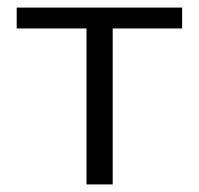

<svg xmlns="http://www.w3.org/2000/svg" viewBox="-20 -486 524 506"><path d="M460 -411H277V0H208V-411H24V-466H460Z"/></svg>

Font: Ysabeau SC
Style: Regular
Weight: 400
Designer: Christian Thalmann (Catharsis Fonts)
Version: Version 0.003